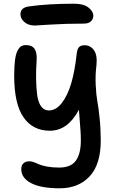

<svg xmlns="http://www.w3.org/2000/svg" viewBox="-20 -724 627 1031"><path d="M167 -586.9Q132.3 -586.9 111.1 -605.5Q89.8 -624 89.8 -647.9Q89.8 -684.1 138.2 -689.9Q238.8 -704.1 377.9 -704.1Q428.7 -704.1 454.8 -683.6Q481 -663.1 481 -640.1Q481 -620.6 467.5 -608.9Q454.1 -597.2 431.2 -597.2Q332 -597.2 251 -592Q169.9 -586.9 167 -586.9ZM94.2 184.1Q94.2 164.6 105.5 153.3Q116.7 142.1 138.2 142.1Q149.9 142.1 163.8 147.5Q177.7 152.8 190.9 158.9Q204.1 165 232.4 170.4Q260.7 175.8 297.9 175.8Q360.8 175.8 387.5 138.4Q414.1 101.1 414.1 30.8Q414.1 5.4 412.4 -20.3Q410.6 -45.9 408 -78.6Q405.3 -111.3 403.8 -134.8Q343.8 -22 248 -22Q155.8 -22 106 -94.5Q56.2 -167 56.2 -316.9Q56.2 -367.2 60.5 -400.6Q64.9 -434.1 74 -451.4Q83 -468.8 93.5 -475.3Q104 -481.9 119.1 -481.9Q151.4 -481.9 165.3 -462.2Q179.2 -442.4 176.8 -400.9Q172.9 -347.2 173.8 -298.3Q174.8 -249.5 179.9 -212.2Q185.1 -174.8 200.7 -152.8Q216.3 -130.9 242.2 -130.9Q281.2 -130.9 312.5 -171.6Q343.8 -212.4 362.8 -277.8Q381.8 -343.3 391.1 -429.2Q394 -459 403.3 -470Q412.6 -481 434.1 -481Q465.3 -481 484.4 -454.6Q503.4 -428.2 498 -374Q491.2 -320.8 493.9 -267.1Q496.6 -213.4 502.7 -180.7Q508.8 -147.9 514.9 -89.8Q521 -31.7 521 30.8Q521 159.2 461.2 223.1Q401.4 287.1 300.8 287.1Q200.2 287.1 147.2 259.5Q94.2 231.9 94.2 184.1Z"/></svg>

Font: Shantell Sans Bouncy
Style: Regular
Weight: 500
Designer: Stephen Nixon, Anya Danilova, Shantell Martin
Foundry: Arrow Type
Version: Version 1.006;[9816181b4]